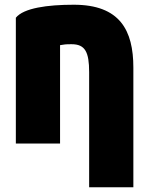

<svg xmlns="http://www.w3.org/2000/svg" viewBox="-20 -582 625 812"><path d="M47 25V-507C80 -548 180 -562 292 -562C487 -562 544 -454 544 -296V210H357V-277C357 -362 340 -395 283 -395C256 -395 252 -394 234 -391V25Z"/></svg>

Font: Repo Black
Style: Regular
Weight: 900
Designer: Stefan Peev
Foundry: Context Ltd
Version: Version 1.502